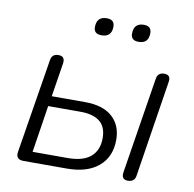

<svg xmlns="http://www.w3.org/2000/svg" viewBox="-78 -770 866 856"><g transform="rotate(10 354.5 -342.5)"><path d="M82 0Q45 0 51 -36L120 -462Q124 -492 154 -492Q186 -492 180 -457L156 -306H307Q388 -306 430.5 -268Q473 -230 473 -164Q473 -87 421.5 -43.5Q370 0 278 0ZM555 6Q524 6 530 -29L599 -462Q603 -492 633 -492Q665 -492 658 -457L590 -23Q586 6 555 6ZM115 -47H274Q343 -47 377.5 -76.5Q412 -106 412 -161Q412 -212 382 -236Q352 -260 295 -260H148ZM495 -612Q460 -612 460 -643Q460 -691 506 -691Q540 -691 540 -659Q540 -612 495 -612ZM327 -612Q292 -612 292 -643Q292 -691 338 -691Q373 -691 373 -659Q373 -612 327 -612Z"/></g></svg>

Font: Nunito Light
Style: Italic
Weight: 300
Italic angle: -9°
Designer: Vernon Adams
Foundry: Vernon Adams
Version: Version 3.601; ttfautohint (v1.8.2.53-6de2)